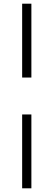

<svg xmlns="http://www.w3.org/2000/svg" viewBox="-20 -770 290 1040"><path d="M100 -350V-750H150V-350ZM100 250V-150H150V250Z"/></svg>

Font: Spectral SC
Style: Regular
Weight: 400
Designer: Jean-Baptiste Levee
Foundry: Production Type
Version: Version 2.001